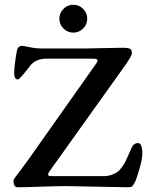

<svg xmlns="http://www.w3.org/2000/svg" viewBox="-20 -790 631 812"><path d="M248.5 -752.5Q266 -770 290 -770Q314 -770 331.5 -752.5Q349 -735 349 -711Q349 -687 331.5 -669.5Q314 -652 290 -652Q266 -652 248.5 -669.5Q231 -687 231 -711Q231 -735 248.5 -752.5ZM258 -3Q219 -3 153 -0.5Q87 2 55 2Q37 2 37 -26Q37 -30 43.5 -39Q50 -48 68 -71.5Q86 -95 100 -115L386 -520Q395 -533 391.5 -537.5Q388 -542 373 -542H178Q134 -542 111 -516Q106 -510 91.5 -491.5Q77 -473 68 -463.5Q59 -454 55 -454Q40 -454 40 -482Q40 -508 51 -574Q55 -596 74 -596Q79 -596 105 -590.5Q131 -585 158 -585H340Q353 -585 417 -586.5Q481 -588 499 -588Q529 -588 534 -580Q538 -575 538 -565Q538 -553 501 -502L189 -65Q181 -53 184 -49Q187 -45 203 -45H418Q437 -45 452 -50.5Q467 -56 476.5 -62.5Q486 -69 496 -83.5Q506 -98 510.5 -107Q515 -116 524 -136.5Q533 -157 537 -166Q546 -185 564 -185Q582 -185 582 -138Q582 -119 569 -73.5Q556 -28 549 -17Q543 -5 538 -1.5Q533 2 521 2Q502 2 387 -0.5Q272 -3 258 -3Z"/></svg>

Font: EB Garamond 08
Style: Regular
Weight: 400
Version: Version 0.016 ; ttfautohint (v1.5)